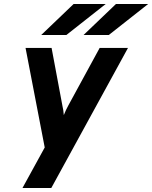

<svg xmlns="http://www.w3.org/2000/svg" viewBox="-20 -752 766 966"><path d="M93 194 205 -10 108.5 -511H239.5L294 -220Q296.5 -209.5 298.5 -196.8Q300.5 -184 301 -173Q306.5 -187 311.8 -198Q317 -209 323 -220L481.5 -511H624L238 194ZM400.5 -576 563.5 -732H725.5L527.5 -576ZM187.5 -576 350.5 -732H512L314 -576Z"/></svg>

Font: Overpass ExtraBold
Style: Italic
Weight: 800
Italic angle: -10°
Designer: Delve Withrington, Dave Bailey, Thomas Jockin
Foundry: Delve Fonts LLC
Version: Version 4.000